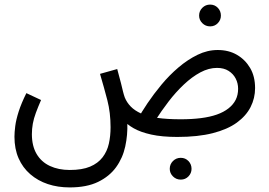

<svg xmlns="http://www.w3.org/2000/svg" viewBox="-20 -585 1172 837"><path d="M284 232Q232 232 188.5 217.5Q145 203 112 174.5Q79 146 61 105Q43 64 43 11Q43 -8 46.5 -35.5Q50 -63 61.5 -99Q73 -135 95 -179L159 -149Q146 -119 136.5 -93.5Q127 -68 123 -45.5Q119 -23 119 0Q119 51 139.5 86Q160 121 197.5 138.5Q235 156 284 156Q338 156 372.5 141.5Q407 127 427 101Q447 75 454.5 41.5Q462 8 462 -30Q462 -94 448 -148Q434 -202 416 -263L491 -284Q502 -245 507.5 -222Q513 -199 516.5 -185Q520 -171 524 -160Q533 -138 550 -120.5Q567 -103 595.5 -90Q624 -77 666.5 -71Q709 -65 768 -65Q816 -65 855.5 -70Q895 -75 925 -85.5Q955 -96 976 -112.5Q997 -129 1007.5 -150Q1018 -171 1018 -198Q1018 -222 1007.5 -242.5Q997 -263 976.5 -276Q956 -289 926 -289Q890 -289 853.5 -269.5Q817 -250 781.5 -216.5Q746 -183 715 -142.5Q684 -102 657 -60L579 -63Q596 -95 623 -135Q650 -175 684 -216Q718 -257 758 -291Q798 -325 841 -346Q884 -367 929 -367Q977 -367 1013 -346Q1049 -325 1070.5 -288.5Q1092 -252 1092 -201Q1092 -157 1072.5 -118.5Q1053 -80 1012.5 -50.5Q972 -21 907.5 -4.5Q843 12 753 12Q686 12 639 1.5Q592 -9 562.5 -26Q533 -43 518 -61.5Q503 -80 499 -97L535 -49Q537 3 526 53.5Q515 104 486 144Q457 184 407.5 208Q358 232 284 232ZM896 -470Q876 -470 862 -484Q848 -498 848 -517Q848 -537 862 -551Q876 -565 896 -565Q916 -565 929.5 -551Q943 -537 943 -517Q943 -498 929.5 -484Q916 -470 896 -470ZM768 198Q748 198 734 184Q720 170 720 151Q720 131 734 117Q748 103 768 103Q788 103 801.5 117Q815 131 815 151Q815 170 801.5 184Q788 198 768 198Z"/></svg>

Font: Noto Sans Arabic Condensed
Style: Regular
Weight: 400
Width: 3
Designer: Monotype Design Team, Nadine Chahine, Nizar Qandah and Khaled Hosny
Foundry: Monotype Imaging Inc.
Version: Version 2.012